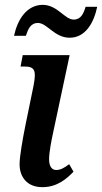

<svg xmlns="http://www.w3.org/2000/svg" viewBox="-20 -764 422 794"><path d="M268 -608C333 -608 368 -669 382 -736H334C326 -709 315 -683 285 -683C247 -683 218 -744 156 -744C91 -743 53 -685 38 -616H87C96 -643 106 -669 137 -669C175 -669 205 -608 268 -608ZM155 10C217 10 256 -25 284 -54L266 -85C246 -70 231 -61 212 -61C194 -61 183 -77 183 -105C183 -134 192 -180 200 -217L268 -536H74L65 -489H79C123 -489 131 -475 119 -411L85 -245C74 -190 61 -118 61 -85C61 -30 94 10 155 10Z"/></svg>

Font: Noto Serif Condensed SemiBold
Style: Italic
Weight: 600
Width: 3
Italic angle: -12°
Designer: Monotype Design Team
Foundry: Monotype Imaging Inc.
Version: Version 2.014